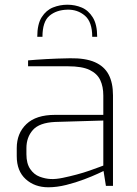

<svg xmlns="http://www.w3.org/2000/svg" viewBox="-20 -788 581 814"><path d="M185 6Q127 6 89 -28.5Q51 -63 51 -126V-160Q51 -223 92 -262Q133 -301 213 -301H418V-383Q418 -421 405 -448.5Q392 -476 360 -491.5Q328 -507 268 -507H99V-532Q132 -535 176 -537.5Q220 -540 277 -541Q342 -542 382 -524.5Q422 -507 440.5 -472Q459 -437 459 -384V0H429L419 -63Q417 -62 394.5 -51.5Q372 -41 336.5 -27.5Q301 -14 261 -4Q221 6 185 6ZM195 -29Q217 -28 246 -34Q275 -40 305 -48Q335 -56 360.5 -65Q386 -74 402 -80Q418 -86 418 -86V-277L214 -271Q147 -268 119.5 -237Q92 -206 92 -160V-134Q92 -95 108 -71.5Q124 -48 148 -39Q172 -30 195 -29ZM266 -768Q298 -768 326.5 -756Q355 -744 373.5 -714Q392 -684 392 -632H371Q371 -695 340 -721.5Q309 -748 266 -747Q219 -746 189.5 -721Q160 -696 160 -632H138Q138 -686 157 -715.5Q176 -745 205 -756.5Q234 -768 266 -768Z"/></svg>

Font: Exo Thin ExtraLight
Style: Regular
Weight: 250
Version: Version 2.000